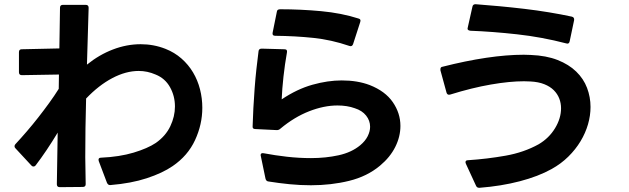

<svg xmlns="http://www.w3.org/2000/svg" viewBox="-20 -835 2990 912"><path d="M264 54Q250 54 250 40L254 -205Q228 -162 201.5 -122.5Q175 -83 149 -49Q145 -44 139 -44Q133 -44 129 -49L53 -131Q49 -135 49 -140Q49 -146 53 -150Q79 -178 107 -210.5Q135 -243 162 -277.5Q189 -312 214 -346.5Q239 -381 259 -413L260 -481L84 -478Q70 -478 70 -492V-587Q70 -601 83 -601L262 -605L265 -798Q265 -812 279 -812H387Q401 -812 401 -798L393 -528Q451 -575 516.5 -600Q582 -625 648 -625Q710 -625 766 -603Q809 -586 842 -557Q875 -528 897 -491Q919 -454 930 -411Q941 -368 941 -323Q941 -244 906.5 -169.5Q872 -95 800 -46Q752 -13 677.5 11.5Q603 36 505 44H502Q493 44 488 33L449 -70Q448 -72 448 -76Q448 -86 460 -86Q548 -90 614.5 -110Q681 -130 720 -156Q767 -189 789 -235.5Q811 -282 811 -329Q811 -379 787.5 -421Q764 -463 719 -481Q680 -498 639 -498Q578 -498 513.5 -464Q449 -430 389 -367Q387 -297 386 -226.5Q385 -156 385 -88L387 39V40Q387 53 373 53Z M1457 45Q1406 45 1355.5 40Q1305 35 1255 27Q1244 26 1241 13L1219 -93L1218 -98Q1218 -110 1233 -107Q1286 -97 1343 -90.5Q1400 -84 1457 -84Q1527 -84 1588.5 -97.5Q1650 -111 1691 -145Q1715 -165 1726.5 -188Q1738 -211 1738 -233Q1738 -262 1719 -286Q1700 -310 1665 -321Q1629 -334 1583 -334Q1519 -334 1448.5 -306.5Q1378 -279 1312 -224Q1305 -217 1295 -217L1193 -222Q1178 -222 1180 -236Q1181 -275 1183.5 -321.5Q1186 -368 1189.5 -415Q1193 -462 1198 -507.5Q1203 -553 1208 -591Q1209 -604 1223 -604L1331 -601Q1346 -601 1343 -586Q1333 -530 1326.5 -471Q1320 -412 1318 -363Q1391 -412 1464 -432.5Q1537 -453 1603 -453Q1641 -453 1674 -447.5Q1707 -442 1736 -431Q1810 -402 1846 -349.5Q1882 -297 1882 -237Q1882 -186 1857.5 -137Q1833 -88 1785 -48Q1724 3 1638.5 24Q1553 45 1457 45ZM1639 -617Q1554 -646 1468.5 -655Q1383 -664 1287 -665Q1272 -665 1275 -680L1295 -779Q1296 -791 1311 -791Q1408 -791 1505 -782Q1602 -773 1683 -747Q1696 -744 1691 -730L1657 -625Q1652 -612 1639 -617Z M2256 57Q2245 57 2241 47L2193 -57Q2191 -63 2191 -64Q2191 -74 2203 -74Q2294 -80 2381.5 -95.5Q2469 -111 2539 -150Q2588 -179 2616.5 -226Q2645 -273 2645 -321Q2645 -345 2636.5 -367Q2628 -389 2610.5 -406.5Q2593 -424 2565.5 -435Q2538 -446 2500 -448L2469 -449Q2401 -449 2311.5 -433.5Q2222 -418 2119 -386Q2117 -385 2113 -385Q2104 -385 2101 -395L2072 -501V-506Q2072 -517 2082 -518Q2192 -546 2289.5 -560.5Q2387 -575 2468 -575L2501 -574Q2575 -571 2628.5 -550Q2682 -529 2717 -495Q2752 -461 2768.5 -417.5Q2785 -374 2785 -327Q2785 -286 2773 -244.5Q2761 -203 2737.5 -164Q2714 -125 2679.5 -91Q2645 -57 2600 -32Q2537 3 2449 26Q2361 49 2258 57ZM2669 -629Q2554 -659 2436.5 -672Q2319 -685 2214 -689Q2197 -691 2202 -705L2224 -803Q2226 -815 2239 -815Q2293 -811 2352 -805.5Q2411 -800 2470.5 -793Q2530 -786 2587.5 -776.5Q2645 -767 2696 -756Q2709 -753 2707 -739L2686 -639Q2683 -624 2669 -629Z"/></svg>

Font: LINE Seed JP_TTF Bold
Style: Regular
Weight: 700
Designer: LINE & Fontrix & Fontworks
Version: Version 1.009